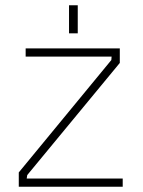

<svg xmlns="http://www.w3.org/2000/svg" viewBox="-20 -706 540 726"><path d="M241 -580V-686H274V-580ZM51 0V-54L401 -479L402 -492H77V-523H433V-468L83 -44L81 -31H444V0Z"/></svg>

Font: Tomorrow ExtraLight
Style: Regular
Weight: 275
Designer: Tony de Marco, Monica Rizzolli
Foundry: Just in Type
Version: Version 2.002